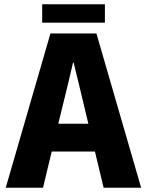

<svg xmlns="http://www.w3.org/2000/svg" viewBox="-20 -886 692 906"><path d="M218 -728H435L646 0H469L428 -171H224L183 0H7ZM300 -486 255 -302H397L353 -486L327 -592H325ZM179 -779V-866H475V-779Z"/></svg>

Font: Murecho
Style: Bold
Weight: 700
Designer: Neil Summerour
Foundry: Positype
Version: Version 1.010; ttfautohint (v1.8.3)